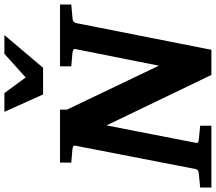

<svg xmlns="http://www.w3.org/2000/svg" viewBox="-87 -884 957 851"><g transform="rotate(-90 391.5 -458.5)"><path d="M731.9 -615.2Q717.8 -612.8 714.8 -600.1L596.2 0H484.9L261.2 -464.8L184.1 -69.8Q182.6 -61 187 -58.6Q191.4 -56.2 202.1 -55.2Q210.9 -54.7 220.2 -53.7Q228.5 -52.7 238.5 -51.8Q248.5 -50.8 259.8 -49.8V0H-14.2V-49.8Q-3.4 -50.8 6.6 -51.8Q16.6 -52.7 24.9 -53.7Q34.2 -54.7 43 -55.2Q53.7 -56.2 59.6 -58.6Q65.4 -61 67.9 -70.8L170.9 -601.1Q173.3 -609.9 168 -612.5Q162.6 -615.2 152.8 -616.2Q144 -616.7 134.8 -617.7Q126.5 -618.7 116.5 -619.4Q106.4 -620.1 96.2 -621.1V-670.9H331.1V-640.1L525.9 -232.9L599.1 -601.1Q601.6 -609.9 595.2 -612.5Q588.9 -615.2 580.1 -616.2Q570.8 -616.7 561.5 -617.7Q553.2 -618.7 543 -619.4Q532.7 -620.1 522.9 -621.1V-670.9H796.9V-621.1ZM516.6 -746.1H398.4L321.3 -917.5H404.3L473.6 -823.2L578.6 -917.5H661.6Z"/></g></svg>

Font: Charis SIL Phon
Style: Bold Italic
Weight: 700
Italic angle: -11°
Foundry: SIL International
Version: Version 5.000